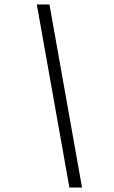

<svg xmlns="http://www.w3.org/2000/svg" viewBox="-20 -736 515 866"><path d="M293 110H350L203 -716H146Z"/></svg>

Font: Uncut Sans Light Italic
Style: Regular
Weight: 300
Italic angle: -11°
Designer: Kasper Nordkvist
Foundry: UNCUT.wtf
Version: Version 1.304;Glyphs 3.2 (3246)